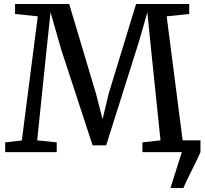

<svg xmlns="http://www.w3.org/2000/svg" viewBox="-20 -763 1029 963"><path d="M835 180 892 0 873.5 -59H985.5V0Q972.5 29.5 957 60.8Q941.5 92 926.5 122.2Q911.5 152.5 900 180ZM89.5 -58.5 169.5 -681 55.5 -693V-743H327L461.5 -293L494.5 -165.5L525 -293L662.5 -743H929V-693L816 -681L896 -59.5L983 -49V0H694.5V-49L785 -59L738.5 -508L719 -701L677.5 -556L512.5 -34H444.5L287.5 -513L233.5 -701.5L213 -508L166.5 -59L264.5 -49V0H6V-49Z"/></svg>

Font: Merriweather 20pt
Style: Regular
Weight: 400
Version: Version 2.100